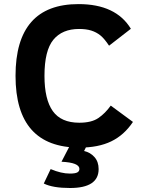

<svg xmlns="http://www.w3.org/2000/svg" viewBox="-20 -710 696 942"><path d="M370.1 14.2Q56.2 14.2 56.2 -337.9Q56.2 -689.9 365.2 -689.9Q548.8 -689.9 622.1 -568.8L515.1 -485.8Q491.7 -521 472.2 -536.6Q452.6 -552.2 427.7 -560.1Q402.8 -567.9 368.2 -567.9Q285.2 -567.9 241.7 -514.9Q198.2 -461.9 198.2 -337.9Q198.2 -222.2 239 -165Q279.8 -107.9 369.1 -107.9Q429.2 -107.9 462.6 -130.9Q496.1 -153.8 523.4 -191.9L632.3 -111.8Q588.9 -46.9 525.6 -16.4Q462.4 14.2 370.1 14.2ZM323.7 212.4Q238.8 212.4 194.8 190.4L228.5 119.6Q280.3 141.6 322.8 141.6Q348.6 141.6 359.1 136Q369.6 130.4 369.6 118.7Q369.6 87.9 281.7 83.5L324.7 0.5H407.7L392.6 30.8Q422.9 37.6 443.4 60.5Q463.9 83.5 463.9 119.6Q463.9 212.4 323.7 212.4Z"/></svg>

Font: Cadman
Style: Bold
Weight: 700
Designer: Paul James MIller
Foundry: High-Logic / Made with FontCreator
Version: Version 2.114;March 28, 2021;FontCreator 13.0.0.2683 64-bit